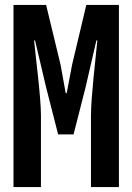

<svg xmlns="http://www.w3.org/2000/svg" viewBox="-20 -763 540 783"><path d="M35 0H147V-292C147 -367 126 -524 119 -598H123L168 -407L217 -215H280L329 -407L373 -598H377C370 -524 351 -367 351 -292V0H465V-743H332L274 -499L252 -383H248L227 -499L168 -743H35Z"/></svg>

Font: Noto Sans Mono CJK JP Bold
Style: Regular
Weight: 700
Designer: Ryoko NISHIZUKA (kana & ideographs); Paul D. Hunt (Latin, Greek & Cyrillic); Wenlong ZHANG (bopomofo); Sandoll Communica
Foundry: Adobe Systems Incorporated
Version: Version 1.004;PS 1.004;hotconv 1.0.82;makeotf.lib2.5.63406